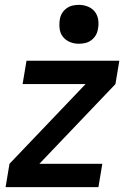

<svg xmlns="http://www.w3.org/2000/svg" viewBox="-20 -770 540 790"><path d="M3 0 19 -96 332 -424H73L89 -520H471L455 -424L142 -96H401L385 0ZM304 -590Q285 -590 268 -597Q251 -604 239.5 -618Q228 -632 225.5 -651Q223 -670 226 -689Q228 -703 235 -715Q242 -727 253.5 -735.5Q265 -744 278 -747Q291 -750 305 -750Q324 -750 341.5 -743Q359 -736 370 -722Q381 -708 384 -689Q387 -670 383 -651Q381 -637 374 -625Q367 -613 355.5 -604.5Q344 -596 331 -593Q318 -590 304 -590Z"/></svg>

Font: Iosevka
Style: Bold Italic
Weight: 700
Italic angle: -9°
Monospace: yes
Designer: Belleve Invis
Foundry: Belleve Invis
Version: Version 32.5.0; ttfautohint (v1.8.4)